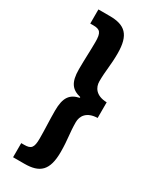

<svg xmlns="http://www.w3.org/2000/svg" viewBox="-247 -871 893 1107"><g transform="rotate(30 200.0 -318.0)"><path d="M55 174H130C232 174 278 134 278 10C278 -71 267 -110 267 -182C267 -222 291 -264 364 -266V-370C291 -372 267 -414 267 -454C267 -526 278 -565 278 -645C278 -770 232 -810 130 -810H55V-716H75C121 -716 134 -701 134 -639C134 -579 130 -524 130 -455C130 -367 158 -334 217 -320V-315C158 -302 130 -269 130 -180C130 -113 134 -58 134 3C134 65 121 80 75 80H55Z"/></g></svg>

Font: Noto Sans CJK Black
Style: Bold
Weight: 900
Designer: Ryoko NISHIZUKA (kana & ideographs); Paul D. Hunt (Latin, Greek & Cyrillic); Wenlong ZHANG (bopomofo); Sandoll Communica
Foundry: Adobe Systems Incorporated
Version: Version 1.000;PS 1;hotconv 1.0.78;makeotf.lib2.5.61930